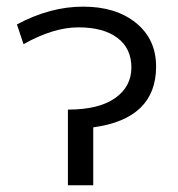

<svg xmlns="http://www.w3.org/2000/svg" viewBox="-20 -550 527 570"><path d="M30.3 -477.5Q128.9 -530.3 226.6 -530.3Q324.2 -530.3 383.8 -481.9Q443.4 -433.6 443.4 -352.5Q443.4 -197.3 256.8 -171.9V0H181.6V-224.6Q273.4 -224.6 321.8 -258.8Q370.1 -293 370.1 -349.6Q370.1 -406.2 328.6 -437.5Q287.1 -468.8 212.9 -468.8Q138.7 -468.8 49.8 -418.9Z"/></svg>

Font: GenEi M Gothic v2 Regular
Style: Regular
Weight: 400
Version: Version 2.0